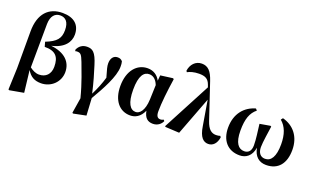

<svg xmlns="http://www.w3.org/2000/svg" viewBox="-101 -1406 3627 2206"><g transform="rotate(20 1712.5 -303.0)"><path d="M74 213 84 219 257 188 226 -80C268 -9 321 19 399 19C521 19 620 -75 620 -196C620 -320 534 -408 364 -426C517 -461 576 -548 576 -638C576 -756 502 -826 360 -826C193 -826 84 -719 84 -500V-50ZM229 -113 233 -646C235 -743 280 -790 344 -790C409 -790 452 -748 452 -648C452 -547 411 -497 282 -446L298 -389C432 -391 480 -331 480 -211C480 -120 425 -67 344 -67C301 -67 264 -87 229 -113Z M856 213 865 220 1019 189 1007 -21C1093 -168 1195 -350 1195 -472C1195 -499 1194 -514 1188 -537C1171 -555 1156 -563 1129 -563C1078 -563 1048 -523 1048 -461C1048 -424 1058 -392 1085 -298C1063 -222 1034 -149 994 -70C967 -192 932 -309 907 -387C862 -535 822 -557 757 -557C704 -557 661 -529 640 -478L645 -462C653 -465 660 -466 666 -466C706 -466 721 -457 754 -370C784 -287 841 -151 886 26Z M1487 16C1548 16 1609 -13 1647 -99C1663 -18 1700 17 1767 17C1822 17 1864 -16 1881 -57L1869 -71C1858 -65 1847 -60 1830 -60C1795 -60 1778 -85 1778 -140C1778 -242 1795 -393 1818 -546L1808 -555L1657 -535L1651 -468C1620 -528 1566 -563 1496 -563C1368 -563 1268 -455 1268 -264C1268 -88 1358 16 1487 16ZM1647 -412 1641 -235C1635 -95 1582 -43 1534 -43C1468 -43 1421 -110 1421 -276C1421 -449 1472 -505 1536 -505C1581 -505 1621 -479 1647 -412Z M2443 17C2501 17 2542 -27 2554 -102L2544 -118C2531 -113 2509 -110 2493 -110C2439 -110 2396 -139 2364 -235L2219 -668C2182 -781 2137 -826 2062 -826C1985 -826 1932 -766 1922 -688L1932 -674C1962 -690 2009 -706 2071 -706C2142 -706 2185 -690 2209 -621L2219 -593L1910 -7L1916 1L2087 10L2265 -459L2316 -156C2336 -22 2386 17 2443 17Z M2826 17C2904 17 2969 -29 2986 -134C3004 -34 3063 17 3150 17C3297 17 3377 -82 3377 -248C3377 -410 3288 -519 3151 -555L3133 -531C3202 -474 3234 -385 3234 -265C3234 -114 3188 -46 3115 -46C3060 -46 3026 -86 3026 -157C3026 -221 3048 -349 3057 -418L3046 -424L2919 -402C2929 -314 2944 -227 2944 -147C2944 -75 2908 -46 2860 -46C2791 -46 2740 -103 2740 -255C2740 -397 2770 -479 2839 -534L2821 -554C2689 -517 2595 -410 2595 -238C2595 -82 2681 17 2826 17Z"/></g></svg>

Font: Source Han Serif KR Heavy
Style: Regular
Weight: 900
Designer: Ryoko NISHIZUKA 西塚涼子 (kana & ideographs); Frank Grießhammer (Latin, Greek & Cyrillic); Wenlong ZHANG 张文龙 (bopomofo); San
Foundry: Adobe
Version: Version 2.001;hotconv 1.1.0;makeotfexe 2.6.0